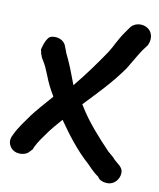

<svg xmlns="http://www.w3.org/2000/svg" viewBox="-79 -683 644 780"><g transform="rotate(10 243.5 -293.0)"><path d="M0 -80C-2 -72 -5 -61 2 -47C15 -19 49 -15 72 -26C82 -31 86 -39 94 -46L99 -58C108 -78 128 -105 147 -131C156 -143 170 -160 193 -186C231 -131 275 -73 326 -28C339 -16 352 1 375 16L380 23C391 34 407 36 416 36C449 36 466 7 466 -15C466 -31 456 -41 447 -48C446 -49 425 -66 426 -67C418 -76 411 -80 398 -92C353 -139 302 -195 268 -251L261 -262C314 -318 366 -370 413 -437C434 -471 444 -491 464 -521L482 -545V-546C487 -555 490 -569 488 -582C480 -628 419 -634 397 -602L380 -578C355 -542 347 -518 329 -490C291 -434 255 -384 212 -332C202 -356 191 -390 179 -416C170 -438 162 -451 158 -463V-464L153 -476C144 -510 110 -516 89 -510C67 -504 57 -451 57 -451C58 -447 60 -442 60 -439V-437C64 -429 65 -420 72 -411C83 -394 90 -378 100 -353C111 -324 123 -300 140 -272C111 -239 77 -200 63 -181C43 -153 20 -123 6 -93Z"/></g></svg>

Font: Stray Cat
Style: ExBlk
Weight: 1000
Version: Version 1.0